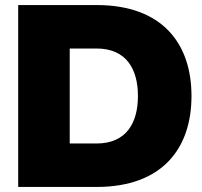

<svg xmlns="http://www.w3.org/2000/svg" viewBox="-20 -740 800 760"><path d="M52 0H362C624 0 738 -154 738 -360C738 -566 624 -720 362 -720H52ZM256 -172V-548H362C482 -548 526 -464 526 -360C526 -256 482 -172 362 -172Z"/></svg>

Font: Aspekta 900
Style: Regular
Weight: 900
Designer: Ivo Dolenc
Version: Version 2.000